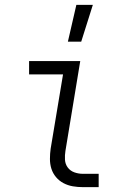

<svg xmlns="http://www.w3.org/2000/svg" viewBox="-20 -772 540 792"><path d="M260 -600 295 -752H363L315 -600ZM323 0Q301 0 280.5 -3.5Q260 -7 242 -16.5Q224 -26 211 -41.5Q198 -57 192 -76Q186 -95 186 -116.5Q186 -138 189 -159L240 -465H100V-520H311L250 -150Q247 -132 248 -113.5Q249 -95 259.5 -81Q270 -67 287 -61Q304 -55 322 -55H387V0Z"/></svg>

Font: Iosevka SS18 Light
Style: Italic
Weight: 300
Italic angle: -9°
Monospace: yes
Designer: Belleve Invis
Foundry: Belleve Invis
Version: Version 25.1.1; ttfautohint (v1.8.4)